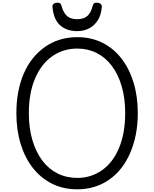

<svg xmlns="http://www.w3.org/2000/svg" viewBox="-20 -1392 1148 1431"><path d="M556 19Q452 19 368.5 -22.5Q285 -64 225.5 -139.5Q166 -215 134 -319Q102 -423 102 -549Q102 -633 116 -707Q130 -781 157.5 -844.5Q185 -908 225 -957.5Q265 -1007 315.5 -1042.5Q366 -1078 426.5 -1096.5Q487 -1115 556 -1115Q659 -1115 742 -1074Q825 -1033 884 -957.5Q943 -882 975 -778Q1007 -674 1007 -549Q1007 -465 992.5 -390.5Q978 -316 950.5 -252.5Q923 -189 884 -139Q845 -89 794.5 -53.5Q744 -18 684 0.5Q624 19 556 19ZM556 -66Q609 -66 655.5 -81Q702 -96 742 -124.5Q782 -153 813.5 -194.5Q845 -236 867.5 -290Q890 -344 901.5 -409Q913 -474 913 -549Q913 -660 887 -749Q861 -838 813.5 -901Q766 -964 700.5 -997Q635 -1030 556 -1030Q502 -1030 455 -1015Q408 -1000 367.5 -971.5Q327 -943 295.5 -901.5Q264 -860 241 -806Q218 -752 206.5 -688Q195 -624 195 -549Q195 -437 221.5 -347.5Q248 -258 295.5 -195Q343 -132 409.5 -99Q476 -66 556 -66ZM555 -1160Q475 -1160 426.5 -1205Q378 -1250 371 -1343Q370 -1355 380 -1363.5Q390 -1372 409 -1372Q425 -1372 431 -1364.5Q437 -1357 440 -1343Q454 -1295 480.5 -1272Q507 -1249 555 -1249Q603 -1249 630 -1272Q657 -1295 669 -1343Q673 -1357 678.5 -1364.5Q684 -1372 700 -1372Q719 -1372 729.5 -1363.5Q740 -1355 739 -1343Q735 -1284 710.5 -1243.5Q686 -1203 646 -1181.5Q606 -1160 555 -1160Z"/></svg>

Font: Playwrite FR Moderne
Style: Regular
Weight: 400
Designer: Veronika Burian, José Scaglione
Foundry: TypeTogether
Version: Version 1.002